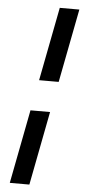

<svg xmlns="http://www.w3.org/2000/svg" viewBox="-60 -772 437 967"><g transform="rotate(5 158.0 -288.0)"><path d="M28 162 100 -211H199L127 162ZM130 -366 202 -738H301L229 -366Z"/></g></svg>

Font: REM Medium
Style: Italic
Weight: 500
Italic angle: -11°
Designer: Octavio Pardo
Foundry: Ashler Design
Version: Version 1.005;gftools[0.9.28]